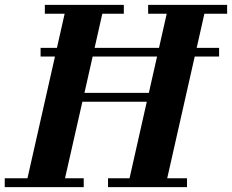

<svg xmlns="http://www.w3.org/2000/svg" viewBox="-62 -770 955 790"><path d="M105 -573H839.5V-537.5H105ZM-42.5 -36.5H51L204 -713.5H122.5V-750H447.5V-713.5H359L285.5 -388H550.5L624 -713.5H547.5V-750H872.5V-713.5H779L626 -36.5H707.5V0H382.5V-36.5H471L542 -351.5H277L205.5 -36.5H282.5V0H-42.5Z"/></svg>

Font: Bodoni* 06pt
Style: Bold Italic
Weight: 700
Italic angle: -13°
Version: Version 2.3